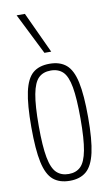

<svg xmlns="http://www.w3.org/2000/svg" viewBox="-90 -836 511 892"><g transform="rotate(-10 165.5 -390.0)"><path d="M32 -266Q32 -372 45 -432Q58 -492 87 -517Q116 -542 166 -542Q215 -542 244.5 -517Q274 -492 287 -432Q300 -372 300 -266Q300 -160 286.5 -100Q273 -40 243.5 -15Q214 10 166 10Q117 10 87.5 -15Q58 -40 45 -100Q32 -160 32 -266ZM67 -266Q67 -170 77 -117Q87 -64 109 -43Q131 -22 166 -22Q201 -22 222.5 -43Q244 -64 254 -117Q264 -170 264 -266Q264 -362 254.5 -415Q245 -468 223.5 -489Q202 -510 166 -510Q130 -510 108.5 -489Q87 -468 77 -415Q67 -362 67 -266ZM152 -596 55 -790H94L184 -596Z"/></g></svg>

Font: Georama Condensed ExtraLight
Style: Regular
Weight: 200
Width: 3
Designer: Jean-Baptiste Levee
Foundry: Production Type
Version: Version 1.000